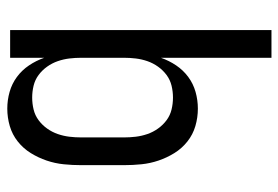

<svg xmlns="http://www.w3.org/2000/svg" viewBox="-142 -634 783 540"><g transform="rotate(90 250.0 -363.5)"><path d="M285 8Q261 8 238 1.5Q215 -5 196 -19Q177 -33 163.5 -53Q150 -73 142 -96V0H64V-735H142V-424Q150 -447 163.5 -467Q177 -487 196 -501Q215 -515 238 -521.5Q261 -528 285 -528Q310 -528 334 -521Q358 -514 377.5 -498.5Q397 -483 410 -462Q423 -441 431 -417.5Q439 -394 441.5 -369.5Q444 -345 444 -320V-200Q444 -175 441.5 -150.5Q439 -126 431 -102.5Q423 -79 410 -58Q397 -37 377.5 -21.5Q358 -6 334 1Q310 8 285 8ZM254 -62Q271 -62 287.5 -66Q304 -70 317.5 -80Q331 -90 341 -104Q351 -118 356.5 -134Q362 -150 364 -166.5Q366 -183 366 -200V-320Q366 -337 364 -353.5Q362 -370 356.5 -386Q351 -402 341 -416Q331 -430 317.5 -440Q304 -450 287.5 -454Q271 -458 254 -458Q237 -458 220.5 -454Q204 -450 190.5 -440Q177 -430 167 -416Q157 -402 151.5 -386Q146 -370 144 -353.5Q142 -337 142 -320V-200Q142 -183 144 -166.5Q146 -150 151.5 -134Q157 -118 167 -104Q177 -90 190.5 -80Q204 -70 220.5 -66Q237 -62 254 -62Z"/></g></svg>

Font: Iosevka srxl
Style: Regular
Weight: 400
Monospace: yes
Designer: Belleve Invis
Foundry: Belleve Invis
Version: Version 33.0.1; ttfautohint (v1.8.3)